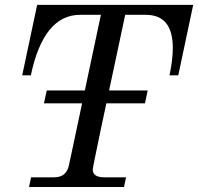

<svg xmlns="http://www.w3.org/2000/svg" viewBox="-20 -752 797 772"><path d="M478.5 0H96.7L105 -39.1H198.2Q247.1 -39.1 257.3 -87.9L385.7 -692.4H301.8Q155.3 -692.4 104 -449.2H69.3L129.4 -732.4H756.8L696.8 -449.2H661.6Q674.8 -512.2 674.8 -559.1Q674.8 -692.4 566.4 -692.4H483.4Q353 -84.5 353 -70.8Q353 -39.1 398.4 -39.1H486.8ZM563 -336.4H156.7L168 -388.2H573.7Z"/></svg>

Font: Munson
Style: Italic
Weight: 400
Italic angle: -12°
Designer: Paul James MIller
Foundry: High-Logic / Made with FontCreator
Version: Version 2.10;May 5, 2019;FontCreator 11.5.0.2430 64-bit